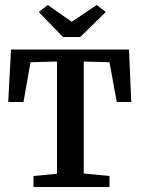

<svg xmlns="http://www.w3.org/2000/svg" viewBox="-20 -748 563 768"><path d="M232 -600 135 -700 171 -728 267 -661 367 -728 403 -700 301 -600ZM114 0V-44L208 -53V-502L102 -499L74 -340H13L24 -550H496L505 -340H447L418 -499L315 -502V-54L418 -44V0Z"/></svg>

Font: Aikya SemiBold
Style: Regular
Weight: 600
Designer: Neelakash Kshetrimayum (Latin subset based on Merriweather by Eben Sorkin)
Foundry: Brand New Type
Version: Version 1.00 b005